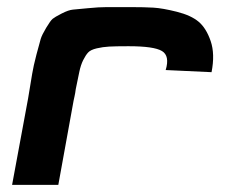

<svg xmlns="http://www.w3.org/2000/svg" viewBox="-20 -520 658 540"><path d="M14 0 59 -243Q67 -291 70.5 -312.5Q74 -334 82.5 -366.5Q91 -399 94.5 -410.5Q98 -422 110 -442Q122 -462 128 -467Q134 -472 153.5 -482Q173 -492 185.5 -493Q198 -494 228 -497Q258 -500 280.5 -500Q303 -500 347 -500Q386 -500 411.5 -498.5Q437 -497 477 -487Q517 -477 538.5 -459Q560 -441 572.5 -404.5Q585 -368 575 -317L446 -323Q458 -363 435.5 -376.5Q413 -390 342 -390H340Q305 -390 287 -389Q269 -388 252 -384Q235 -380 228 -372.5Q221 -365 214 -351Q207 -337 203 -317.5Q199 -298 193 -269Q192 -262 191.5 -258.5Q191 -255 189.5 -248.5Q188 -242 187 -237L144 0Z"/></svg>

Font: Hermit
Style: Bold Italic
Weight: 700
Italic angle: -10°
Designer: Pablo Caro
Version: Version 2.000;PS 002.000;hotconv 1.0.88;makeotf.lib2.5.64775